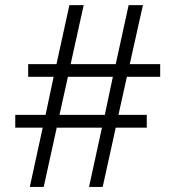

<svg xmlns="http://www.w3.org/2000/svg" viewBox="-20 -735 690 755"><path d="M557.1 -283.2V-232.9H435.1L383.8 0H330.1L380.9 -232.9H203.1L151.9 0H97.2L147.9 -232.9H40V-283.2H159.2L190.9 -433.1H90.8V-482.9H202.1L252.9 -714.8H309.1L257.8 -482.9H435.1L485.8 -714.8H542L490.2 -482.9H609.9V-433.1H479L445.8 -283.2ZM247.1 -433.1 213.9 -283.2H392.1L423.8 -433.1Z"/></svg>

Font: Sporting Grotesque
Style: Bold
Weight: 700
Designer: Lucas LE BIHAN
Foundry: Lucas LE BIHAN
Version: Version 2.002;PS 2.2;hotconv 1.0.88;makeotf.lib2.5.647800